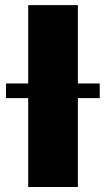

<svg xmlns="http://www.w3.org/2000/svg" viewBox="-20 -748 424 768"><path d="M291.5 -727.5V0H92.8V-727.5ZM3.9 -355.5V-414.1H378.9V-355.5Z"/></svg>

Font: Inter 18pt Black
Style: Regular
Weight: 900
Designer: Rasmus Andersson
Foundry: rsms
Version: Version 4.001;git-66647c0bb